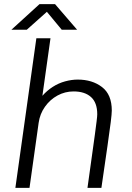

<svg xmlns="http://www.w3.org/2000/svg" viewBox="-20 -904 635 924"><path d="M54 0 155 -720H223L184 -443Q206 -468 234 -486Q262 -504 293.5 -512.5Q325 -521 354 -521Q424 -521 471 -485Q518 -449 518 -372Q518 -357 513 -316.5Q508 -276 497 -200Q486 -124 468 0H401Q413 -88 422 -151Q431 -214 436.5 -255.5Q442 -297 445 -321Q448 -345 448 -354Q448 -410 418 -437Q388 -464 334 -464Q293 -464 257 -444.5Q221 -425 196.5 -390.5Q172 -356 166 -313L122 0ZM35 -761 170 -884H245L351 -761H277L195 -860H220L109 -761Z"/></svg>

Font: Chivo ExtraLight
Style: Italic
Weight: 250
Italic angle: -8.05°
Designer: Hector Gatti
Foundry: Omnibus-Type
Version: Version 2.002